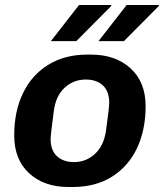

<svg xmlns="http://www.w3.org/2000/svg" viewBox="-20 -740 658 770"><path d="M564 -314Q564 -220 530 -147Q496 -74 430 -32Q364 10 271 10H255Q157 10 97 -45Q37 -100 37 -197Q37 -294 72.5 -367Q108 -440 174 -480.5Q240 -521 330 -521H346Q443 -521 503.5 -466Q564 -411 564 -314ZM196 -296Q183 -198 183 -183Q183 -137 208.5 -113.5Q234 -90 277 -90Q325 -90 360.5 -122.5Q396 -155 405 -215Q418 -309 418 -328Q418 -374 392.5 -397.5Q367 -421 324 -421Q275 -421 239.5 -388.5Q204 -356 196 -296ZM425 -720 427 -717 286 -575H184L297 -720ZM616 -720 618 -717 477 -575H375L488 -720Z"/></svg>

Font: Chivo
Style: Bold Italic
Weight: 700
Italic angle: -8.05°
Designer: Hector Gatti
Foundry: Omnibus-Type
Version: Version 1.007